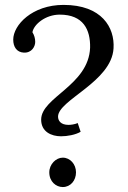

<svg xmlns="http://www.w3.org/2000/svg" viewBox="-20 -736 514 772"><path d="M110.4 -606.4C115.7 -637.7 162.6 -677.2 220.2 -677.2C314.9 -677.2 343.8 -616.7 342.3 -544.4C336.4 -392.1 145.5 -345.2 145.5 -254.9C145.5 -206.1 186.5 -188 225.6 -188C250.5 -188 283.2 -193.8 304.2 -206.1L292.5 -241.2C280.3 -235.8 264.6 -233.9 255.4 -233.9C224.1 -233.9 213.4 -251 213.4 -267.1C213.4 -334 428.7 -406.7 436.5 -541.5C441.9 -625 389.6 -716.3 235.4 -716.3C109.4 -716.3 33.2 -635.3 33.2 -576.7C33.2 -547.9 46.9 -525.9 75.7 -524.4C108.4 -522.9 121.6 -549.8 121.6 -567.4C121.6 -581.5 117.7 -594.7 110.4 -606.4ZM285.6 -43C285.6 -75.7 262.2 -102.1 232.4 -102.1C205.1 -102.1 178.2 -75.7 178.2 -43C178.2 -5.9 205.1 16.1 232.4 16.1C263.7 16.1 285.6 -10.3 285.6 -43Z"/></svg>

Font: Parastoo
Style: Regular
Weight: 400
Foundry: Saber Rastikerdar (saber.rastikerdar@gmail.com)
Version: Version 2.0.1